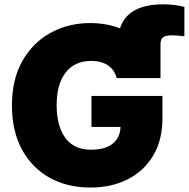

<svg xmlns="http://www.w3.org/2000/svg" viewBox="-20 -842 857 872"><path d="M390.6 9.8Q284.7 9.8 204.3 -35.4Q124 -80.6 79.1 -164.1Q34.2 -247.6 34.2 -362.3Q34.2 -482.4 82.3 -566.2Q130.4 -649.9 210.9 -693.6Q291.5 -737.3 389.6 -737.3Q461.9 -737.3 524.9 -713.4Q560.5 -822.3 720.7 -822.3Q774.4 -822.3 817.4 -810.5V-677.2Q802.7 -679.2 789.1 -680.4Q775.4 -681.6 761.2 -681.6Q732.9 -681.6 720.9 -672.9Q709 -664.1 709 -642.6V-487.3H509.8Q500.5 -524.9 470.2 -545.2Q439.9 -565.4 393.6 -565.4Q319.3 -565.4 278.3 -512.7Q237.3 -460 237.3 -365.2Q237.3 -269.5 276.6 -215.8Q315.9 -162.1 392.6 -162.1Q458.5 -162.1 492.2 -189.9Q525.9 -217.8 527.3 -265.6H395.5V-406.2H717.8V-305.7Q717.8 -206.1 675.8 -135.5Q633.8 -64.9 559.8 -27.6Q485.8 9.8 390.6 9.8Z"/></svg>

Font: Inter Black
Style: Regular
Weight: 900
Designer: Rasmus Andersson
Foundry: rsms
Version: Version 4.000;git-a52131595